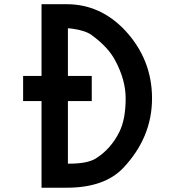

<svg xmlns="http://www.w3.org/2000/svg" viewBox="-20 -876 905 896"><path d="M296.9 -112.3V-744.1L317.4 -742.2Q379.9 -733.4 408.2 -711.9Q484.4 -656.2 516.6 -595.7Q566.4 -503.9 566.4 -417Q566.4 -319.3 537.1 -260.7Q497.1 -179.7 425.8 -135.7Q386.7 -112.3 303.7 -112.3ZM173.8 0H291Q466.8 0 554.7 -91.8Q689.5 -234.4 689.5 -417Q689.5 -599.6 562.5 -735.4Q447.3 -856.4 291 -856.4H173.8ZM87.9 -404.3H408.2V-521.5H87.9Z"/></svg>

Font: OCR-B
Style: Regular
Weight: 400
Version: 1.1